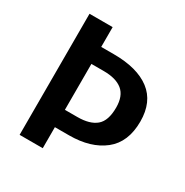

<svg xmlns="http://www.w3.org/2000/svg" viewBox="-160 -820 912 949"><g transform="rotate(30 295.5 -345.5)"><path d="M565 -355Q565 -237 491 -178.5Q417 -120 294 -120H213V0H81V-691H213V-578H285Q419 -578 492 -522.5Q565 -467 565 -355ZM427 -355Q427 -421 390.5 -451Q354 -481 284 -481H213V-219H284Q355 -219 391 -249.5Q427 -280 427 -355Z"/></g></svg>

Font: Fira Sans Medium
Style: Regular
Weight: 500
Designer: bBox Type GmbH & Carrois Corporate GbR & Edenspiekermann AG
Foundry: bBox Type GmbH & Carrois Corporate GbR & Edenspiekermann AG
Version: Version 4.301